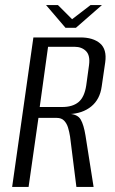

<svg xmlns="http://www.w3.org/2000/svg" viewBox="-20 -739 454 759"><path d="M28 0 112 -591H298Q348 -591 375.5 -567.5Q403 -544 396 -493L382 -397Q375 -346 340.5 -318Q306 -290 253 -288L254 -289Q287 -287 299 -266.5Q311 -246 318 -203L350 0H282L257 -199Q254 -218 249 -234.5Q244 -251 233.5 -262Q223 -273 204 -273H132L93 0ZM137 -316H226Q267 -316 290.5 -335.5Q314 -355 321 -402L332 -482Q337 -520 320 -537Q303 -554 275 -554H170ZM239 -629 162 -719H209L265 -663L338 -719H383L280 -629Z"/></svg>

Font: Alumni Sans
Style: Italic
Weight: 400
Italic angle: -8°
Version: Version 1.016